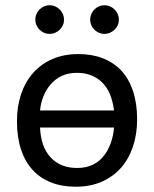

<svg xmlns="http://www.w3.org/2000/svg" viewBox="-20 -706 590 735"><path d="M504.9 -249Q504.9 -191.9 488.8 -144.3Q472.7 -96.7 442.4 -62.7Q412.1 -28.8 368.7 -10Q325.2 8.8 270 8.8Q217.3 8.8 175.5 -7.6Q133.8 -23.9 104.7 -55.7Q75.7 -87.4 60.3 -134.3Q44.9 -181.2 44.9 -242.2Q44.9 -299.3 61 -346.4Q77.1 -393.6 107.4 -427.5Q137.7 -461.4 181.2 -480.2Q224.6 -499 279.8 -499Q332.5 -499 374.3 -482.7Q416 -466.3 445.1 -434.8Q474.1 -403.3 489.5 -356.4Q504.9 -309.6 504.9 -249ZM274.9 -63Q309.6 -63 334.7 -75.2Q359.9 -87.4 376.7 -108.4Q393.6 -129.4 403.8 -157.7Q414.1 -186 416.5 -217.8H133.3Q136.2 -144 173.8 -103.5Q211.4 -63 274.9 -63ZM274.9 -427.2Q241.2 -427.2 216.3 -415.3Q191.4 -403.3 174.1 -383.3Q156.7 -363.3 146.2 -337.2Q135.7 -311 133.3 -283.2H416.5Q407.2 -356.4 369.6 -391.8Q332 -427.2 274.9 -427.2ZM169.9 -686Q181.2 -686 191.2 -681.6Q201.2 -677.2 208.7 -669.7Q216.3 -662.1 220.7 -652.1Q225.1 -642.1 225.1 -630.9Q225.1 -619.6 220.7 -609.6Q216.3 -599.6 208.7 -592.3Q201.2 -585 191.2 -580.6Q181.2 -576.2 169.9 -576.2Q158.7 -576.2 148.7 -580.6Q138.7 -585 131.3 -592.3Q124 -599.6 119.6 -609.6Q115.2 -619.6 115.2 -630.9Q115.2 -642.1 119.6 -652.1Q124 -662.1 131.3 -669.7Q138.7 -677.2 148.7 -681.6Q158.7 -686 169.9 -686ZM379.9 -686Q391.1 -686 401.1 -681.6Q411.1 -677.2 418.7 -669.7Q426.3 -662.1 430.7 -652.1Q435.1 -642.1 435.1 -630.9Q435.1 -619.6 430.7 -609.6Q426.3 -599.6 418.7 -592.3Q411.1 -585 401.1 -580.6Q391.1 -576.2 379.9 -576.2Q368.7 -576.2 358.6 -580.6Q348.6 -585 341.3 -592.3Q334 -599.6 329.6 -609.6Q325.2 -619.6 325.2 -630.9Q325.2 -642.1 329.6 -652.1Q334 -662.1 341.3 -669.7Q348.6 -677.2 358.6 -681.6Q368.7 -686 379.9 -686ZM0 -490.2Z"/></svg>

Font: Code New Roman
Style: Regular
Weight: 400
Monospace: yes
Designer: Sam Radian
Foundry: Code New Roman
Version: Version 2.00 November 29, 2014